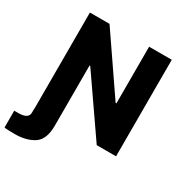

<svg xmlns="http://www.w3.org/2000/svg" viewBox="-233 -863 1163 1218"><g transform="rotate(30 348.5 -254.0)"><path d="M74.2 0V-707H217.8L502 -292H507.8V-707H673.8V0H532.2L245.1 -415H240.2V26.4Q240.2 127 185.8 163.1Q131.3 199.2 44.9 199.2Q-11.7 199.2 -30.3 195.3V72.3H-19.5H1Q73.2 72.3 73.2 26.4V0Z"/></g></svg>

Font: Pretendard Std ExtraBold
Style: Regular
Weight: 800
Designer: Base glyphs from Inter by Rasmus Andersson; Hangeul glyphs from Noto Sans CJK(Source Han Sans) by Jang Soo-young and Kan
Foundry: Kil Hyung-jin
Version: Version 1.309